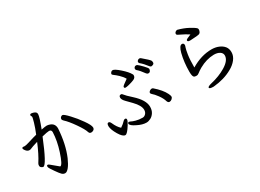

<svg xmlns="http://www.w3.org/2000/svg" viewBox="-28 -1483 3057 2254"><g transform="rotate(-30 1500.0 -356.0)"><path d="M891 -213Q869 -213 861 -236Q849 -279 787 -368Q725 -457 680 -497Q664 -511 664 -526Q664 -540 675.5 -550Q687 -560 698 -560Q717 -560 778 -494Q835 -434 885 -362Q939 -286 939 -254Q939 -235 925 -224Q911 -213 891 -213ZM244 -127Q244 -141 258 -141Q268 -141 281.5 -128.5Q295 -116 376 -50Q407 -50 455 -199Q497 -328 501 -443Q501 -477 469 -477Q445 -477 372 -459Q245 -145 202 -145Q191 -145 177.5 -155Q164 -165 164 -183Q164 -200 172 -212Q228 -298 285 -436Q204 -412 190 -404Q176 -396 159 -396Q141 -396 127 -408Q113 -420 105 -433.5Q97 -447 97 -454Q99 -467 113 -467L134 -465Q153 -465 210.5 -483.5Q268 -502 317 -514Q349 -591 365.5 -649Q382 -707 382 -717Q382 -725 377 -731.5Q372 -738 372 -743Q372 -760 391 -760Q400 -760 414 -756Q454 -744 457 -723Q458 -720 458 -712Q458 -676 403 -534Q456 -545 476 -545Q495 -545 519 -536Q577 -515 577 -450Q564 -242 499 -90Q470 -24 441 12Q412 48 388 48Q364 48 345.5 30Q327 12 290.5 -40.5Q254 -93 249 -105Q244 -117 244 -127Z M1223 14Q1188 14 1146 -57Q1104 -128 1102 -174Q1102 -215 1123 -215Q1141 -215 1153 -188Q1182 -121 1222 -86Q1263 -113 1289 -142Q1299 -154 1314 -154Q1331 -154 1331 -135Q1331 -119 1303 -73Q1249 14 1223 14ZM1868 -65Q1849 -65 1840 -88Q1826 -136 1790.5 -183.5Q1755 -231 1737 -244.5Q1719 -258 1719 -272Q1719 -285 1734 -295Q1749 -305 1761 -305Q1773 -305 1779 -299Q1869 -221 1903 -151Q1917 -122 1917 -109Q1917 -93 1901 -79Q1885 -65 1868 -65ZM1512 11Q1457 11 1391 -23Q1319 -57 1319 -85Q1319 -100 1335 -100Q1347 -100 1359 -92.5Q1371 -85 1411 -73.5Q1451 -62 1501 -62Q1524 -62 1543 -82Q1562 -102 1562 -134Q1562 -192 1488 -268Q1457 -300 1422.5 -335Q1388 -370 1388 -397Q1388 -427 1415 -427Q1429 -427 1441.5 -408Q1454 -389 1524 -326Q1640 -221 1640 -131Q1640 -84 1619.5 -52Q1599 -20 1569 -4.5Q1539 11 1512 11ZM1795 -492Q1751 -554 1715 -584Q1707 -592 1707 -603Q1707 -614 1715.5 -623.5Q1724 -633 1737 -633Q1748 -633 1754 -629Q1773 -616 1813.5 -574Q1854 -532 1854 -519Q1854 -505 1845.5 -492Q1837 -479 1821 -479Q1805 -479 1795 -492ZM1892 -533Q1882 -533 1873 -543Q1827 -604 1788 -635Q1779 -643 1779 -655Q1779 -666 1790 -675Q1801 -684 1813 -684Q1825 -684 1834 -675Q1915 -607 1925 -589Q1930 -578 1930 -564Q1930 -546 1914.5 -539.5Q1899 -533 1892 -533ZM1505 -468Q1487 -468 1487 -483Q1487 -495 1507 -509Q1543 -534 1566 -552Q1545 -589 1510 -621.5Q1475 -654 1456.5 -666.5Q1438 -679 1438 -689Q1438 -698 1448 -710Q1458 -722 1472 -722Q1498 -722 1564 -663.5Q1630 -605 1653 -562Q1658 -556 1658 -546Q1658 -513 1623 -499Q1588 -485 1553 -476.5Q1518 -468 1505 -468Z M2404 39Q2347 39 2347 21Q2347 5 2401 -8Q2517 -35 2603 -87Q2701 -146 2701 -213Q2701 -246 2670.5 -265.5Q2640 -285 2592 -285Q2491 -283 2391 -227Q2350 -203 2332 -187.5Q2314 -172 2295 -172Q2276 -172 2265 -177Q2244 -187 2244 -254Q2244 -382 2272 -494Q2295 -581 2330 -581Q2356 -581 2356 -553Q2356 -545 2348 -524Q2340 -503 2330 -438.5Q2320 -374 2320 -269Q2460 -353 2599 -353Q2651 -353 2694 -335.5Q2737 -318 2762.5 -287Q2788 -256 2788 -207Q2788 -157 2753 -112Q2718 -67 2661 -36Q2552 26 2404 39ZM2439 -568Q2403 -568 2403 -585Q2403 -597 2421 -605Q2439 -613 2474 -628Q2438 -654 2346 -698Q2328 -705 2328 -720Q2328 -733 2340.5 -743Q2353 -753 2366 -753Q2445 -732 2504 -700Q2563 -668 2582 -649Q2589 -642 2589 -628Q2589 -615 2581 -598.5Q2573 -582 2555 -578Q2537 -574 2501.5 -572Q2466 -570 2439 -568Z"/></g></svg>

Font: LXGW WenKai Mono Medium
Style: Regular
Weight: 500
Monospace: yes
Designer: LXGW / Fontworks Inc.
Foundry: LXGW / Fontworks Inc.
Version: Version 1.520; June 14, 2025